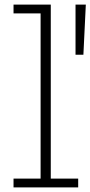

<svg xmlns="http://www.w3.org/2000/svg" viewBox="-20 -810 391 830"><path d="M199.5 -38H318V0H38.5V-38H155.5V-752H38.5V-790H199.5ZM306.5 -790H351L340.5 -573.5H306.5Z"/></svg>

Font: Hepta Slab ExtraLight Light
Style: Regular
Weight: 300
Version: Version 1.100